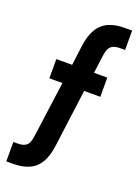

<svg xmlns="http://www.w3.org/2000/svg" viewBox="-159 -757 708 982"><g transform="rotate(20 195.0 -265.5)"><path d="M6.8 52.7H29.3Q63.5 52.7 78.6 38.6Q93.8 24.4 98.6 -14.6L139.6 -316.4H68.4V-420.9H154.3L168 -527.3Q178.7 -611.3 220.2 -650.9Q261.7 -690.4 342.8 -690.4H382.8V-585H356.4Q322.3 -585 306.6 -570.8Q291 -556.6 286.1 -517.6L273.4 -420.9H345.7V-316.4H257.8L216.8 -4.9Q206.1 80.1 165 119.1Q124 158.2 42 158.2H6.8Z"/></g></svg>

Font: Altinn-DIN Condensed
Style: DINCondensed-Bold
Weight: 700
Width: 3
Designer: Charles Nix
Foundry: Altinn
Version: Version 2.00